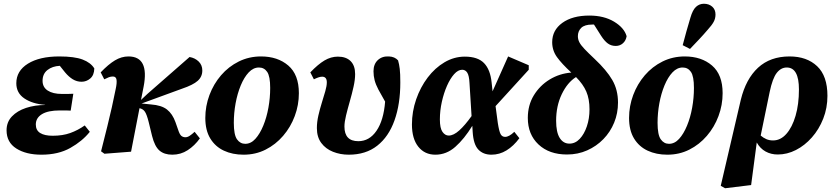

<svg xmlns="http://www.w3.org/2000/svg" viewBox="-20 -810 4460 1024"><path d="M201 15Q119 15 67 -18Q15 -51 15 -115Q15 -159 43.5 -189Q72 -219 119 -234.5Q166 -250 221 -250L220 -251Q153 -256 110 -285Q67 -314 67 -366Q67 -432 129 -470.5Q191 -509 296 -509Q377 -509 420.5 -492.5Q464 -476 483 -445Q482 -409 461.5 -391.5Q441 -374 415 -374Q390 -374 368.5 -387Q347 -400 327 -424L299 -459Q259 -457 233 -436.5Q207 -416 207 -379Q207 -345 234.5 -327Q262 -309 310 -309Q329 -309 342 -309Q355 -309 371 -310L357 -220Q348 -221 332 -221Q316 -221 299 -221Q236 -221 203.5 -201Q171 -181 171 -146Q171 -115 194.5 -100.5Q218 -86 261 -86Q314 -86 354.5 -100.5Q395 -115 432 -141L459 -107Q419 -57 355 -21Q291 15 201 15Z M519 -3Q539 -81 552.5 -136.5Q566 -192 576.5 -238Q587 -284 597 -335Q604 -367 601.5 -384.5Q599 -402 582 -402Q571 -402 560.5 -398Q550 -394 536 -387L517 -424Q558 -467 593 -488Q628 -509 665 -509Q777 -509 746 -348L732 -277L766 -309L991 -506Q1020 -501 1039.5 -482Q1059 -463 1059 -434Q1059 -401 1034.5 -379Q1010 -357 951 -337L735 -258L785 -253Q841 -249 870.5 -226Q900 -203 916 -158L930 -118Q938 -93 947 -85.5Q956 -78 969 -78Q980 -78 992 -86Q1004 -94 1018 -107L1046 -72Q1018 -33 981 -9Q944 15 899 15Q856 15 830.5 -7Q805 -29 791 -85L773 -159Q763 -199 753 -214Q743 -229 724 -233L679 -1L537 10Z M1279 15Q1220 15 1174 -6.5Q1128 -28 1101.5 -71.5Q1075 -115 1075 -181Q1075 -244 1097 -303Q1119 -362 1159 -408.5Q1199 -455 1253.5 -482Q1308 -509 1372 -509Q1461 -509 1517.5 -460.5Q1574 -412 1574 -313Q1574 -250 1552 -191Q1530 -132 1490 -85.5Q1450 -39 1396.5 -12Q1343 15 1279 15ZM1288 -43Q1318 -43 1342 -69.5Q1366 -96 1384 -139.5Q1402 -183 1411.5 -235.5Q1421 -288 1421 -341Q1421 -403 1405 -426.5Q1389 -450 1361 -450Q1331 -450 1306.5 -424Q1282 -398 1264 -354.5Q1246 -311 1236.5 -259Q1227 -207 1227 -155Q1227 -91 1244 -67Q1261 -43 1288 -43Z M1840 15Q1795 15 1756 -0.5Q1717 -16 1693.5 -47.5Q1670 -79 1670 -127Q1670 -159 1678 -194Q1686 -229 1696.5 -262.5Q1707 -296 1715 -324Q1723 -352 1723 -371Q1723 -401 1698 -401Q1689 -401 1677.5 -397Q1666 -393 1654 -387L1635 -424Q1676 -467 1710.5 -487.5Q1745 -508 1782 -508Q1826 -508 1850 -484Q1874 -460 1874 -415Q1874 -385 1865.5 -347Q1857 -309 1845.5 -269Q1834 -229 1825.5 -194Q1817 -159 1817 -135Q1817 -57 1891 -57Q1950 -57 1988 -112.5Q2026 -168 2034 -268Q2012 -306 1998 -332.5Q1984 -359 1978 -382Q1972 -405 1972 -430Q1972 -468 1995 -489.5Q2018 -511 2054 -509Q2085 -508 2103 -488Q2109 -468 2112 -442.5Q2115 -417 2115 -370Q2115 -255 2084 -168Q2053 -81 1992 -33Q1931 15 1840 15Z M2326 -173Q2326 -126 2340 -106.5Q2354 -87 2373 -87Q2399 -87 2429.5 -114.5Q2460 -142 2495 -191L2484 -367Q2482 -407 2472 -422.5Q2462 -438 2445 -438Q2423 -438 2402 -414.5Q2381 -391 2364 -352.5Q2347 -314 2336.5 -267Q2326 -220 2326 -173ZM2302 15Q2245 15 2211 -27.5Q2177 -70 2177 -146Q2177 -215 2199.5 -280Q2222 -345 2261 -396.5Q2300 -448 2351 -478Q2402 -508 2459 -508Q2528 -508 2561.5 -473.5Q2595 -439 2602 -370L2607 -323L2690 -509L2800 -462V-438L2623 -244L2635 -154Q2642 -109 2650 -94.5Q2658 -80 2674 -80Q2695 -80 2723 -107L2750 -73Q2719 -31 2681.5 -8Q2644 15 2601 15Q2557 15 2531 -12.5Q2505 -40 2501 -106L2499 -139Q2456 -69 2408.5 -27Q2361 15 2302 15Z M3004 14Q2909 14 2852 -39.5Q2795 -93 2795 -181Q2795 -249 2827 -301.5Q2859 -354 2911.5 -386Q2964 -418 3027 -423Q2976 -470 2950.5 -505.5Q2925 -541 2925 -585Q2925 -649 2979 -688Q3033 -727 3123 -727Q3201 -727 3255 -694.5Q3309 -662 3322 -617Q3318 -593 3302 -579Q3286 -565 3264 -565Q3240 -565 3222 -578Q3204 -591 3186 -619L3148 -679Q3146 -679 3143.5 -679Q3141 -679 3138 -679Q3098 -679 3080 -661.5Q3062 -644 3062 -617Q3062 -600 3070 -584.5Q3078 -569 3097.5 -548.5Q3117 -528 3151 -496Q3215 -436 3245.5 -383.5Q3276 -331 3276 -263Q3276 -206 3255.5 -156Q3235 -106 3198 -68Q3161 -30 3111.5 -8Q3062 14 3004 14ZM2946 -166Q2946 -105 2965 -74.5Q2984 -44 3017 -44Q3048 -44 3072 -69.5Q3096 -95 3110 -136.5Q3124 -178 3124 -227Q3124 -282 3107 -321.5Q3090 -361 3052 -399Q3006 -370 2976 -307.5Q2946 -245 2946 -166Z M3539 15Q3480 15 3434 -6.5Q3388 -28 3361.5 -71.5Q3335 -115 3335 -181Q3335 -244 3357 -303Q3379 -362 3419 -408.5Q3459 -455 3513.5 -482Q3568 -509 3632 -509Q3721 -509 3777.5 -460.5Q3834 -412 3834 -313Q3834 -250 3812 -191Q3790 -132 3750 -85.5Q3710 -39 3656.5 -12Q3603 15 3539 15ZM3548 -43Q3578 -43 3602 -69.5Q3626 -96 3644 -139.5Q3662 -183 3671.5 -235.5Q3681 -288 3681 -341Q3681 -403 3665 -426.5Q3649 -450 3621 -450Q3591 -450 3566.5 -424Q3542 -398 3524 -354.5Q3506 -311 3496.5 -259Q3487 -207 3487 -155Q3487 -91 3504 -67Q3521 -43 3548 -43ZM3621 -569Q3631 -606 3641 -643Q3651 -680 3662 -715Q3674 -757 3692 -773.5Q3710 -790 3734 -790Q3761 -790 3778.5 -774.5Q3796 -759 3796 -733Q3796 -711 3786 -693Q3776 -675 3755 -652Q3732 -625 3708.5 -600Q3685 -575 3660 -549Z M4085 -320 4037 -87Q4051 -75 4067 -68Q4083 -61 4103 -61Q4143 -61 4174 -96Q4205 -131 4223 -192.5Q4241 -254 4241 -333Q4241 -450 4176 -450Q4145 -450 4122.5 -421Q4100 -392 4085 -320ZM3847 194 3824 181 3931 -278Q3958 -389 4023 -449Q4088 -509 4191 -509Q4283 -509 4338 -457Q4393 -405 4393 -299Q4393 -234 4370.5 -177Q4348 -120 4310 -77Q4272 -34 4225 -10Q4178 14 4128 14Q4092 14 4063 -2Q4034 -18 4016 -50L3986 177Z"/></svg>

Font: Source Serif 4 SmText
Style: Bold Italic
Weight: 700
Italic angle: -12°
Designer: Frank Grießhammer
Foundry: Adobe
Version: Version 4.005;hotconv 1.1.0;makeotfexe 2.6.0